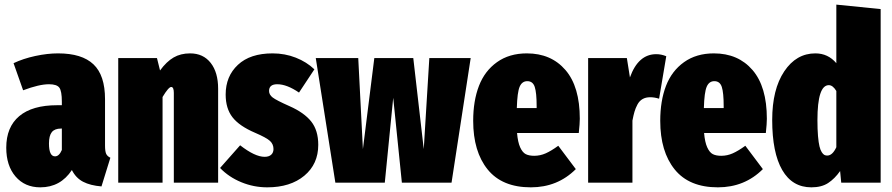

<svg xmlns="http://www.w3.org/2000/svg" viewBox="-20 -783 3822 823"><path d="M430.2 -159.2Q430.2 -135.3 434.8 -124.3Q439.5 -113.3 453.1 -106.9L415 16.1Q367.2 12.2 336.2 -3.9Q305.2 -20 288.1 -54.2Q239.3 20 152.8 20Q86.4 20 46.6 -26.4Q6.8 -72.8 6.8 -149.9Q6.8 -238.3 62.5 -285.2Q118.2 -332 225.1 -332H245.1V-347.2Q245.1 -392.6 234.4 -407.2Q223.6 -421.9 189.9 -421.9Q147.9 -421.9 79.1 -396L38.1 -512.2Q79.1 -531.7 131.1 -543Q183.1 -554.2 229 -554.2Q331.1 -554.2 380.6 -507.3Q430.2 -460.4 430.2 -357.9ZM215.8 -112.8Q233.4 -112.8 245.1 -140.1V-231.9H241.2Q214.4 -231.9 202.1 -216.6Q189.9 -201.2 189.9 -168Q189.9 -112.8 215.8 -112.8Z M794.9 -554.2Q851.1 -554.2 883.1 -513.4Q915 -472.7 915 -402.8V0H725.1V-384.8Q725.1 -410.2 713.9 -410.2Q702.6 -410.2 676.8 -367.2V0H486.8V-534.2H652.8L666 -481Q693.8 -519 724.1 -536.6Q754.4 -554.2 794.9 -554.2Z M1148.4 -554.2Q1201.2 -554.2 1247.8 -535.9Q1294.4 -517.6 1327.6 -485.8L1261.7 -386.2Q1209.5 -421.9 1168.5 -421.9Q1133.3 -421.9 1133.3 -393.1Q1133.3 -377 1148.9 -365Q1164.6 -353 1220.7 -328.1Q1283.7 -300.3 1314 -262.2Q1344.2 -224.1 1344.2 -162.1Q1344.2 -79.6 1284.4 -29.8Q1224.6 20 1125.5 20Q1067.4 20 1014.2 -2Q960.9 -23.9 923.3 -63L1009.3 -160.2Q1072.8 -110.8 1114.3 -110.8Q1132.8 -110.8 1142.6 -119.9Q1152.3 -128.9 1152.3 -144Q1152.3 -165 1137.2 -179Q1122.1 -192.9 1073.2 -213.9Q1005.9 -242.7 976.6 -280.3Q947.3 -317.9 947.3 -377.9Q947.3 -456.1 999.8 -505.1Q1052.2 -554.2 1148.4 -554.2Z M1997.6 -534.2 1915.5 0H1702.6L1665.5 -363.8L1629.4 0H1417.5L1333.5 -534.2H1515.6L1535.6 -144L1584.5 -534.2H1751.5L1796.4 -144L1820.3 -534.2Z M2465.3 -273.9Q2465.3 -253.4 2460.9 -212.9H2196.3Q2199.7 -173.3 2209.7 -151.4Q2219.7 -129.4 2233.6 -122.3Q2247.6 -115.2 2270 -115.2Q2295.4 -115.2 2319.1 -125.7Q2342.8 -136.2 2373 -158.2L2448.2 -58.1Q2370.1 20 2255.4 20Q2132.3 20 2070.3 -56.6Q2008.3 -133.3 2008.3 -265.1Q2008.3 -350.6 2033 -414.8Q2057.6 -479 2110.4 -516.6Q2163.1 -554.2 2238.3 -554.2Q2342.3 -554.2 2403.8 -482.9Q2465.3 -411.6 2465.3 -273.9ZM2280.3 -319.8V-328.1Q2280.3 -385.3 2272.2 -410.2Q2264.2 -435.1 2240.2 -435.1Q2217.8 -435.1 2207.5 -411.4Q2197.3 -387.7 2195.3 -319.8Z M2793 -550.8Q2814.5 -550.8 2835.9 -542L2805.2 -359.9Q2785.2 -366.2 2767.1 -366.2Q2748 -366.2 2734.4 -358.4Q2720.7 -350.6 2712.4 -335Q2704.1 -319.3 2699.7 -304.2Q2695.3 -289.1 2690.9 -266.1V0H2501V-534.2H2667L2680.2 -451.2Q2715.8 -550.8 2793 -550.8Z M3267.1 -273.9Q3267.1 -253.4 3262.7 -212.9H2998Q3001.5 -173.3 3011.5 -151.4Q3021.5 -129.4 3035.4 -122.3Q3049.3 -115.2 3071.8 -115.2Q3097.2 -115.2 3120.8 -125.7Q3144.5 -136.2 3174.8 -158.2L3250 -58.1Q3171.9 20 3057.1 20Q2934.1 20 2872.1 -56.6Q2810.1 -133.3 2810.1 -265.1Q2810.1 -350.6 2834.7 -414.8Q2859.4 -479 2912.1 -516.6Q2964.8 -554.2 3040 -554.2Q3144 -554.2 3205.6 -482.9Q3267.1 -411.6 3267.1 -273.9ZM3082 -319.8V-328.1Q3082 -385.3 3074 -410.2Q3065.9 -435.1 3042 -435.1Q3019.5 -435.1 3009.3 -411.4Q2999 -387.7 2997.1 -319.8Z M3564.9 -763.2 3754.9 -744.1V0H3585.9L3581.1 -49.8Q3558.1 -17.1 3529.8 1.5Q3501.5 20 3458 20Q3376 20 3333 -54.2Q3290 -128.4 3290 -269Q3290 -399.9 3341.6 -477.1Q3393.1 -554.2 3475.1 -554.2Q3529.3 -554.2 3564.9 -512.2ZM3525.9 -116.2Q3548.3 -116.2 3564.9 -151.9V-393.1Q3549.8 -418 3532.7 -418Q3483.9 -418 3483.9 -268.1Q3483.9 -228.5 3486.3 -200Q3488.8 -171.4 3492.7 -155.5Q3496.6 -139.6 3502.4 -130.6Q3508.3 -121.6 3513.7 -118.9Q3519 -116.2 3525.9 -116.2Z"/></svg>

Font: Fira Sans Compressed Heavy
Style: Regular
Weight: 900
Width: 1
Designer: Carrois Corporate & Edenspiekermann AG
Foundry: Carrois Corporate GbR & Edenspiekermann AG
Version: Version 4.203;PS 004.203;hotconv 1.0.88;makeotf.lib2.5.64775